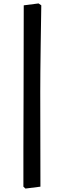

<svg xmlns="http://www.w3.org/2000/svg" viewBox="-20 -827 374 1116"><path d="M214 -291 215 258 128 269 116 258Q116 200 116 41.5Q116 -117 117 -276L118 -796L204 -807L220 -796Q219 -740 216.5 -567.5Q214 -395 214 -291Z"/></svg>

Font: Sahitya
Style: Bold
Weight: 700
Designer: Juan Pablo del Peral
Foundry: Juan Pablo del Peral (http://www.huertatipografica.com)
Version: Version 1.001;PS 001.000;hotconv 1.0.70;makeotf.lib2.5.58329